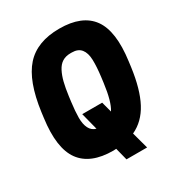

<svg xmlns="http://www.w3.org/2000/svg" viewBox="-205 -931 1091 1169"><g transform="rotate(-30 340.0 -347.0)"><path d="M384.8 -793.9Q544.9 -793.9 611.8 -701.7Q678.7 -609.4 651.9 -410.2L647 -372.1Q627.4 -226.6 581.3 -139.9Q535.2 -53.2 455.1 -16.1L486.8 100.1H341.8L319.8 13.2Q316.4 13.2 309.8 13.7Q303.2 14.2 299.8 14.2Q139.6 14.2 72.5 -78.4Q5.4 -170.9 32.2 -370.1L37.1 -408.2Q64.5 -611.3 146.2 -702.6Q228 -793.9 384.8 -793.9ZM386.2 -272.9 405.8 -199.2Q438.5 -250 454.1 -372.1L459 -410.2Q467.8 -479 466.3 -527.8Q464.8 -576.7 443.6 -603.3Q422.4 -629.9 378.9 -629.9H368.2Q335.4 -629.9 311.5 -615Q287.6 -600.1 272 -569.6Q256.3 -539.1 246.8 -501Q237.3 -462.9 230 -408.2L225.1 -370.1Q217.3 -309.6 217 -264.4Q216.8 -219.2 231.4 -190.2Q246.1 -161.1 276.9 -152.8L246.1 -272.9Z"/></g></svg>

Font: Cooper Hewitt
Style: Heavy Italic
Weight: 714
Designer: Village Type and Design LLC
Foundry: Cooper Hewitt Smithsonian Design Museum
Version: 1.000